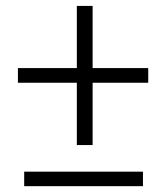

<svg xmlns="http://www.w3.org/2000/svg" viewBox="-20 -639 570 659"><path d="M297.9 -405.3V-618.7H243.7V-405.3H41.5V-355H243.7V-141.1H297.9V-355H488.8V-405.3ZM63 -49.8V0H470.7V-49.8Z"/></svg>

Font: Vazirmatn ExtraLight
Style: Regular
Weight: 200
Designer: Saber Rastikerdar
Foundry: Saber Rastikerdar
Version: Version 33.003